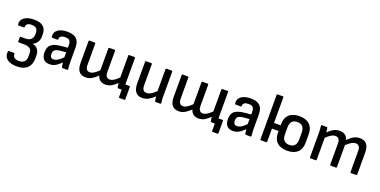

<svg xmlns="http://www.w3.org/2000/svg" viewBox="-17 -1586 5317 2685"><g transform="rotate(20 2641.5 -243.0)"><path d="M219 197Q126 197 75 157Q24 117 33 49Q34 39 37.5 35.5Q41 32 46 32H122Q132 32 132 48Q131 79 154 97Q177 115 220 115Q328 115 328 15V-41Q328 -128 213 -128H133Q122 -128 122 -138V-200Q122 -211 133 -211H204Q256 -211 284.5 -238Q313 -265 313 -311V-334Q313 -421 220 -421Q180 -421 159 -406Q138 -391 138 -364Q139 -349 128 -349H52Q40 -349 38 -367Q32 -428 85 -465Q138 -502 230 -502Q410 -502 410 -349V-313Q410 -269 387.5 -233Q365 -197 324 -178V-177Q377 -165 402.5 -129Q428 -93 428 -44V6Q428 96 375 146.5Q322 197 219 197Z M640 12Q519 12 519 -126Q519 -204 565.5 -240Q612 -276 726 -286L804 -293V-333Q804 -380 785.5 -399.5Q767 -419 721 -419Q637 -419 638 -360Q638 -349 628 -349H551Q540 -349 539 -367Q533 -429 583.5 -465.5Q634 -502 724 -502Q816 -502 860 -460.5Q904 -419 904 -334V-123Q904 -88 906 -61Q908 -34 911 -12Q912 0 900 0H831Q822 0 818 -14Q817 -21 814.5 -39.5Q812 -58 810 -77Q765 -31 725.5 -9.5Q686 12 640 12ZM617 -135Q617 -71 670 -71Q699 -71 729 -88Q759 -105 804 -150V-225L729 -218Q666 -213 641.5 -195Q617 -177 617 -135Z M1177 12Q1044 12 1044 -153V-479Q1044 -490 1055 -490H1133Q1144 -490 1144 -479V-165Q1144 -75 1208 -75Q1237 -75 1268 -94Q1299 -113 1339 -152V-479Q1339 -490 1350 -490H1429Q1439 -490 1439 -479V-165Q1439 -75 1504 -75Q1532 -75 1563.5 -94Q1595 -113 1635 -152V-479Q1635 -490 1646 -490H1724Q1735 -490 1735 -479V-123Q1735 -104 1736 -85H1795Q1806 -85 1806 -74V110Q1806 121 1795 121H1723Q1712 121 1712 110V0H1659Q1650 0 1649 -8Q1646 -22 1643.5 -39Q1641 -56 1640 -74Q1597 -31 1558 -9.5Q1519 12 1473 12Q1376 12 1350 -78Q1305 -33 1264.5 -10.5Q1224 12 1177 12Z M2019 12Q1954 12 1920 -30.5Q1886 -73 1886 -154V-479Q1886 -490 1897 -490H1975Q1986 -490 1986 -479V-165Q1986 -75 2052 -75Q2084 -75 2116 -93Q2148 -111 2190 -152V-479Q2190 -490 2201 -490H2279Q2290 -490 2290 -479V-123Q2290 -95 2291 -66.5Q2292 -38 2297 -11Q2298 0 2285 0H2218Q2207 0 2205 -10Q2203 -26 2201 -42.5Q2199 -59 2197 -76Q2154 -34 2110 -11Q2066 12 2019 12Z M2563 12Q2430 12 2430 -153V-479Q2430 -490 2441 -490H2519Q2530 -490 2530 -479V-165Q2530 -75 2594 -75Q2623 -75 2654 -94Q2685 -113 2725 -152V-479Q2725 -490 2736 -490H2815Q2825 -490 2825 -479V-165Q2825 -75 2890 -75Q2918 -75 2949.5 -94Q2981 -113 3021 -152V-479Q3021 -490 3032 -490H3110Q3121 -490 3121 -479V-123Q3121 -104 3122 -85H3181Q3192 -85 3192 -74V110Q3192 121 3181 121H3109Q3098 121 3098 110V0H3045Q3036 0 3035 -8Q3032 -22 3029.5 -39Q3027 -56 3026 -74Q2983 -31 2944 -9.5Q2905 12 2859 12Q2762 12 2736 -78Q2691 -33 2650.5 -10.5Q2610 12 2563 12Z M3369 12Q3248 12 3248 -126Q3248 -204 3294.5 -240Q3341 -276 3455 -286L3533 -293V-333Q3533 -380 3514.5 -399.5Q3496 -419 3450 -419Q3366 -419 3367 -360Q3367 -349 3357 -349H3280Q3269 -349 3268 -367Q3262 -429 3312.5 -465.5Q3363 -502 3453 -502Q3545 -502 3589 -460.5Q3633 -419 3633 -334V-123Q3633 -88 3635 -61Q3637 -34 3640 -12Q3641 0 3629 0H3560Q3551 0 3547 -14Q3546 -21 3543.5 -39.5Q3541 -58 3539 -77Q3494 -31 3454.5 -9.5Q3415 12 3369 12ZM3346 -135Q3346 -71 3399 -71Q3428 -71 3458 -88Q3488 -105 3533 -150V-225L3458 -218Q3395 -213 3370.5 -195Q3346 -177 3346 -135Z M3784 0Q3773 0 3773 -11V-672Q3773 -683 3784 -683H3862Q3873 -683 3873 -672V-291H3971V-304Q3971 -401 4024.5 -451.5Q4078 -502 4177 -502Q4276 -502 4329.5 -451.5Q4383 -401 4383 -304V-186Q4383 -88 4329.5 -38Q4276 12 4177 12Q4077 12 4024 -38Q3971 -88 3971 -186V-207H3873V-11Q3873 0 3862 0ZM4177 -75Q4283 -75 4283 -195V-295Q4283 -415 4177 -415Q4071 -415 4071 -295V-195Q4071 -75 4177 -75Z M4521 0Q4510 0 4510 -11V-366Q4510 -394 4508.5 -423.5Q4507 -453 4503 -477Q4501 -490 4515 -490H4585Q4595 -490 4596 -482Q4599 -468 4601.5 -451Q4604 -434 4605 -416Q4648 -459 4687 -480.5Q4726 -502 4775 -502Q4875 -502 4901 -411Q4945 -457 4986 -479.5Q5027 -502 5076 -502Q5213 -502 5213 -337V-11Q5213 0 5202 0H5124Q5113 0 5113 -11V-325Q5113 -414 5045 -414Q5015 -414 4983.5 -395.5Q4952 -377 4911 -338V-11Q4911 0 4901 0H4822Q4811 0 4811 -11V-325Q4811 -414 4744 -414Q4713 -414 4681.5 -395.5Q4650 -377 4610 -338V-11Q4610 0 4599 0Z"/></g></svg>

Font: Sofia Sans SemiBold
Style: Regular
Weight: 600
Designer: Botio Nikoltchev, Ani Petrova
Foundry: lettersoup
Version: Version 4.101; ttfautohint (v1.8.4.7-5d5b)